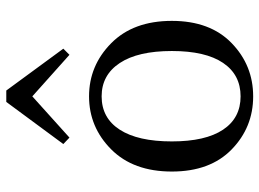

<svg xmlns="http://www.w3.org/2000/svg" viewBox="-132 -720 864 641"><g transform="rotate(-90 300.5 -399.0)"><path d="M299.8 -723.6 162.1 -599.6 140.6 -620.1 281.2 -810.5H319.3L459 -620.1L438.5 -599.6ZM451.2 -257.8Q451.2 -371.1 411.1 -431.6Q371.1 -492.2 299.8 -492.2Q227.5 -492.2 188.5 -431.6Q149.4 -371.1 149.4 -257.8Q149.4 -145.5 188.5 -86.9Q227.5 -28.3 299.8 -28.3Q372.1 -28.3 411.6 -86.9Q451.2 -145.5 451.2 -257.8ZM551.8 -257.8Q551.8 -129.9 477.5 -58.1Q403.3 13.7 299.8 13.7Q196.3 13.7 122.6 -58.1Q48.8 -129.9 48.8 -257.8Q48.8 -386.7 123 -460.4Q197.3 -534.2 299.8 -534.2Q402.3 -534.2 477.1 -460.4Q551.8 -386.7 551.8 -257.8Z"/></g></svg>

Font: GenYoMin TW TTF Medium
Style: Regular
Weight: 500
Version: Version 1.300